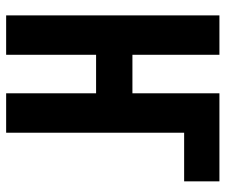

<svg xmlns="http://www.w3.org/2000/svg" viewBox="-76 -676 751 640"><g transform="rotate(90 300.0 -355.5)"><path d="M162.1 -420.9H290.5V-710.9H584V-593.3H421.9V0H290.5V-299.8H162.1V0H30.8V-710.9H162.1Z"/></g></svg>

Font: Roboto Mono
Style: Bold
Weight: 700
Designer: Google
Version: Version 2.000985; 2015; ttfautohint (v1.3)